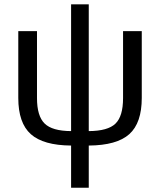

<svg xmlns="http://www.w3.org/2000/svg" viewBox="-20 -674 753 902"><path d="M397 -653.8V-58.1Q486.8 -58.6 522.5 -93.3Q558.1 -127.9 558.1 -212.9V-527.8H646V-213.9Q646 -96.2 587.4 -43.7Q528.8 8.8 397 9.8V208H314V9.8Q183.6 8.8 124.8 -43.7Q65.9 -96.2 65.9 -213.9V-527.8H153.8V-212.9Q153.8 -128.9 189.5 -93.8Q225.1 -58.6 314 -58.1V-653.8Z"/></svg>

Font: Libra Sans Modern
Style: Regular
Weight: 400
Foundry: Stefan Peev, Context Ltd
Version: Version 1.000